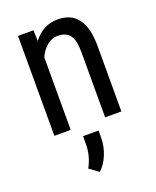

<svg xmlns="http://www.w3.org/2000/svg" viewBox="-145 -623 774 954"><g transform="rotate(-20 242.0 -146.0)"><path d="M146 -528.3H64.5V0H150.9V-383.8C161.3 -406.9 175 -425.6 192.1 -439.9C209.2 -454.3 228.5 -461.4 250 -461.4C277.7 -461.4 298.4 -452.7 312.3 -435.3C326.1 -417.9 333 -388.5 333 -347.2V0H418.9V-351.1C417.6 -475.7 370.3 -538.1 276.9 -538.1C224.8 -538.1 182 -515.8 148.4 -471.2ZM215.3 245.6C234.5 228.7 250.1 205.7 262 176.8C273.8 147.8 279.8 118 279.8 87.4V50.3H197.8V96.2C197.1 136.6 186.8 174.6 167 210.4Z"/></g></svg>

Font: Roboto Condensed
Style: Regular
Weight: 400
Designer: Google
Version: Version 2.134; 2016